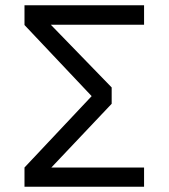

<svg xmlns="http://www.w3.org/2000/svg" viewBox="-20 -709 640 729"><path d="M175 -73H527V0H73V-73L328 -344L73 -614V-689H527V-615H173L404 -377V-315Z"/></svg>

Font: Fira Mono
Style: Regular
Weight: 400
Designer: Carrois Corporate & Edenspiekermann AG
Foundry: Carrois Corporate GbR & Edenspiekermann AG
Version: Version 3.206